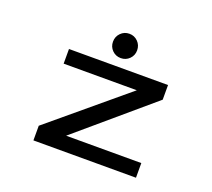

<svg xmlns="http://www.w3.org/2000/svg" viewBox="-116 -829 1082 979"><g transform="rotate(20 425.0 -339.0)"><path d="M363 -612Q363 -640 382 -659.2Q401 -678.5 428.5 -678.5Q456 -678.5 475 -659.2Q494 -640 494 -612Q494 -584.5 475 -565.5Q456 -546.5 428.5 -546.5Q401 -546.5 382 -565.5Q363 -584.5 363 -612ZM302.5 -79.5H710.5V0H154V-79.5L562 -420.5H165V-500H702.5V-420.5Z"/></g></svg>

Font: League Mono Wide
Style: Regular
Weight: 400
Width: 8
Designer: Tyler Finck
Foundry: The League of Moveable Type / Tyler Finck
Version: Version 2.210